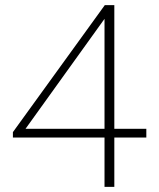

<svg xmlns="http://www.w3.org/2000/svg" viewBox="-20 -714 616 744"><path d="M385 10V-181H30V-202L386 -694H423V-215H547V-181H423V10ZM79 -215H385V-641Z"/></svg>

Font: Cantarell Light
Style: Regular
Weight: 300
Designer: Dave Crossland, Nikolaus Waxweiler, Florian Fecher, Jacques Le Bailly, Eben Sorkin, Alexei Vanyashin, Alexios Zavras, Em
Version: Version 0.303